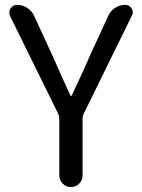

<svg xmlns="http://www.w3.org/2000/svg" viewBox="-20 -753 570 773"><path d="M218.8 -46.9V-275.4Q218.8 -285.2 214.8 -293.9L20.5 -688.5Q17.6 -695.3 17.6 -702.1Q17.6 -710.9 22.5 -718.8Q31.2 -733.4 48.8 -733.4Q71.3 -733.4 90.3 -720.7Q109.4 -708 118.2 -687.5L192.4 -526.4Q249 -398.4 263.7 -368.2Q263.7 -366.2 265.6 -366.2Q267.6 -366.2 268.6 -368.2Q324.2 -485.4 340.8 -526.4L416 -689.5Q424.8 -709 443.4 -721.2Q461.9 -733.4 484.4 -733.4Q501 -733.4 509.8 -718.8Q514.6 -710.9 514.6 -703.1Q514.6 -696.3 510.7 -689.5L316.4 -293.9Q312.5 -285.2 312.5 -275.4V-46.9Q312.5 -27.3 298.8 -13.7Q285.2 0 265.6 0Q246.1 0 232.4 -13.7Q218.8 -27.3 218.8 -46.9Z"/></svg>

Font: Gen Jyuu GothicX Regular
Style: Regular
Weight: 400
Designer: [Source Han Sans]
Ryoko NISHIZUKA  (kana & ideographs); Paul D. Hunt (Latin, Greek & Cyrillic); Wenlong ZHANG  (bopomofo
Version: Version 1.002.20150607